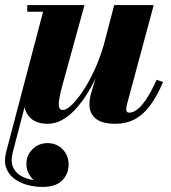

<svg xmlns="http://www.w3.org/2000/svg" viewBox="-54 -480 675 760"><path d="M566 -164 591.5 -155.5Q566.5 -96.5 538.5 -60Q510.5 -23.5 477.2 -6.8Q444 10 402.5 10Q350 10 325 -10.5Q300 -31 300 -66.5Q300 -76.5 301.5 -87Q303 -97.5 305 -105.5L324.5 -170Q307.5 -134.5 286.5 -102Q265.5 -69.5 241.5 -44.2Q217.5 -19 190.8 -4.5Q164 10 135 10Q109 10 90.2 2.2Q71.5 -5.5 59.8 -20.2Q48 -35 43 -55L-3 121Q-12.5 157.5 -2.8 180.8Q7 204 29.5 216.5Q52 229 80 233Q68 223 59.2 206Q50.5 189 50.5 168Q50.5 135 74.5 110.8Q98.5 86.5 134.5 86.5Q170 86.5 193.8 110.8Q217.5 135 217.5 171.5Q217.5 209 191.8 234.5Q166 260 114.5 260Q84 260 54.2 252Q24.5 244 2.2 227.2Q-20 210.5 -29.5 184.2Q-39 158 -29.5 121L116.5 -433.5H54V-460H280.5L194.5 -148Q183.5 -109 180.2 -86.2Q177 -63.5 180.5 -54Q184 -44.5 195 -44.5Q208 -44.5 229 -64Q250 -83.5 273.5 -118.5Q297 -153.5 319 -200.8Q341 -248 357 -303L398 -460H554.5L448.5 -66.5Q447.5 -62 446.5 -57.2Q445.5 -52.5 445.5 -48.5Q445.5 -34 458 -34Q471.5 -34 487.8 -45.5Q504 -57 523.5 -85.2Q543 -113.5 566 -164Z"/></svg>

Font: Bodoni Moda 9pt ExtraBold
Style: Italic
Weight: 800
Italic angle: -13°
Designer: Owen Earl
Foundry: indestructible type
Version: Version 2.004